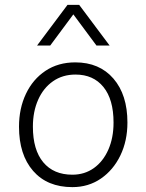

<svg xmlns="http://www.w3.org/2000/svg" viewBox="-20 -760 601 788"><path d="M289 -504Q388 -504 445.5 -437.5Q503 -371 503 -257Q503 -182 474 -122Q445 -62 394 -27Q343 8 277 8Q174 8 116 -58.5Q58 -125 58 -240Q58 -315 86.5 -375Q115 -435 167 -469.5Q219 -504 289 -504ZM277 -43Q327 -43 365 -70Q403 -97 424.5 -145.5Q446 -194 446 -257Q446 -352 404.5 -403Q363 -454 290 -454Q237 -454 197.5 -426.5Q158 -399 136.5 -350.5Q115 -302 115 -240Q115 -145 157.5 -94Q200 -43 277 -43ZM430 -573H376L281 -701L186 -573H132L257 -740H305Z"/></svg>

Font: Livvic Light
Style: Regular
Weight: 300
Designer: Jacques Le Bailly, Baron von Fonthausen
Version: Version 1.001; ttfautohint (v1.8.2)